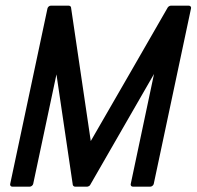

<svg xmlns="http://www.w3.org/2000/svg" viewBox="-20 -660 706 689"><path d="M23.9 9.8Q20 9.8 17.8 6.8Q15.6 3.9 16.6 0L150.4 -629.9Q151.4 -633.8 154.8 -636.7Q158.2 -639.6 162.1 -639.6H227.1Q229.5 -639.6 232.2 -637.7Q234.9 -635.7 234.9 -633.3L305.7 -153.8Q375.5 -274.4 444.1 -393.6Q512.7 -512.7 582 -633.3Q583.5 -635.7 586.9 -637.7Q590.3 -639.6 592.8 -639.6H657.7Q661.6 -639.6 664.1 -636.7Q666.5 -633.8 665.5 -629.9L531.7 0Q530.8 3.9 527.1 6.8Q523.4 9.8 519.5 9.8H456.5Q452.6 9.8 450.4 6.8Q448.2 3.9 449.2 0L532.7 -394.5Q475.1 -294.4 418.2 -195.6Q361.3 -96.7 303.7 3.4Q302.7 5.9 299.1 7.8Q295.4 9.8 293 9.8H249Q246.6 9.8 244.1 7.8Q241.7 5.9 241.2 3.4L182.6 -393.1L99.1 0Q98.1 3.9 94.5 6.8Q90.8 9.8 86.9 9.8Z"/></svg>

Font: Fibel Nord
Style: Bold Italic
Weight: 700
Designer: Peter Wiegel
Foundry: Peter Wioegel
Version: Version 000.000